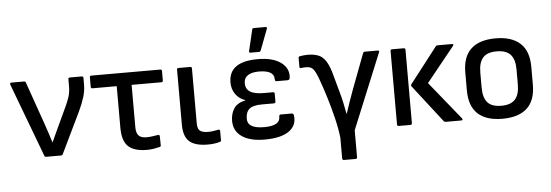

<svg xmlns="http://www.w3.org/2000/svg" viewBox="-54 -868 3498 1220"><g transform="rotate(-5 1695.0 -257.5)"><path d="M211 0Q203 0 200 -8L24 -477Q21 -489 33 -489H112Q122 -489 124 -481L219 -210Q229 -180 239.5 -149.5Q250 -119 259 -88H260Q273 -117 286.5 -146Q300 -175 313 -203L362 -308Q377 -340 386 -368.5Q395 -397 395 -434V-479Q395 -489 405 -489H480Q491 -489 491 -479V-438Q491 -396 478.5 -356Q466 -316 444 -269L318 -8Q315 0 306 0Z M854 12Q773 12 735 -23Q697 -58 697 -143V-408H542Q532 -408 532 -419V-479Q532 -489 542 -489H982Q992 -489 992 -479V-419Q992 -408 982 -408H792V-138Q792 -101 807.5 -84.5Q823 -68 857 -68Q878 -68 896.5 -71Q915 -74 930 -76Q942 -78 942 -67L943 -10Q943 0 934 1Q918 5 898 8.5Q878 12 854 12Z M1243 12Q1161 12 1124.5 -20.5Q1088 -53 1088 -128V-479Q1088 -489 1098 -489H1172Q1183 -489 1183 -479V-127Q1183 -94 1198.5 -81Q1214 -68 1251 -68Q1269 -68 1284 -70.5Q1299 -73 1315 -76Q1327 -78 1327 -66V-8Q1327 0 1318 2Q1303 7 1282.5 9.5Q1262 12 1243 12Z M1604 12Q1512 12 1460 -23.5Q1408 -59 1408 -125Q1408 -169 1429.5 -202.5Q1451 -236 1502 -246V-249Q1465 -261 1442 -293Q1419 -325 1419 -368Q1419 -501 1604 -501Q1699 -501 1750.5 -464Q1802 -427 1797 -368Q1795 -351 1783 -351H1711Q1701 -351 1701 -366Q1701 -422 1604 -422Q1559 -422 1534 -405.5Q1509 -389 1509 -355Q1509 -319 1537 -301Q1565 -283 1625 -283H1683Q1693 -283 1693 -273V-223Q1693 -212 1683 -212H1606Q1548 -212 1525 -191.5Q1502 -171 1502 -129Q1502 -67 1608 -67Q1709 -67 1709 -123Q1709 -138 1718 -138H1791Q1802 -138 1803 -120Q1810 -59 1758.5 -23.5Q1707 12 1604 12ZM1562 -546Q1552 -546 1554 -556L1586 -691Q1587 -700 1597 -700H1672Q1683 -700 1679 -688L1628 -554Q1625 -546 1616 -546Z M2095 185Q2084 185 2084 174V43Q2078 -13 2061.5 -82Q2045 -151 2023.5 -220.5Q2002 -290 1981 -347Q1962 -397 1947 -410Q1932 -423 1909 -423Q1892 -423 1875 -421Q1864 -419 1864 -430V-485Q1864 -495 1872 -496Q1883 -498 1896 -499.5Q1909 -501 1922 -501Q1962 -501 1990.5 -490Q2019 -479 2039.5 -446.5Q2060 -414 2076 -352Q2083 -326 2090 -300.5Q2097 -275 2104 -250Q2114 -215 2122 -178.5Q2130 -142 2136 -107H2138Q2150 -143 2163 -181Q2176 -219 2191 -259L2275 -481Q2278 -489 2287 -489H2368Q2382 -489 2376 -477L2179 3V174Q2179 185 2169 185Z M2760 0Q2753 0 2748 -5L2564 -242Q2557 -250 2564 -258L2739 -484Q2743 -489 2751 -489H2843Q2849 -489 2850.5 -485.5Q2852 -482 2848 -477L2669 -255L2865 -13Q2869 -7 2867 -3.5Q2865 0 2858 0ZM2460 0Q2450 0 2450 -11V-479Q2450 -489 2460 -489H2534Q2545 -489 2545 -479V-11Q2545 0 2534 0Z M3121 12Q3018 12 2964.5 -37.5Q2911 -87 2911 -188V-301Q2911 -402 2964.5 -451.5Q3018 -501 3121 -501Q3223 -501 3277.5 -451.5Q3332 -402 3332 -301V-188Q3332 -87 3278.5 -37.5Q3225 12 3121 12ZM3121 -71Q3182 -71 3209.5 -102Q3237 -133 3237 -197V-293Q3237 -356 3209.5 -387Q3182 -418 3121 -418Q3060 -418 3033 -387Q3006 -356 3006 -293V-197Q3006 -133 3033 -102Q3060 -71 3121 -71Z"/></g></svg>

Font: Sofia Sans Medium
Style: Regular
Weight: 500
Designer: Botio Nikoltchev, Ani Petrova
Foundry: lettersoup
Version: Version 4.101; ttfautohint (v1.8.4.7-5d5b)